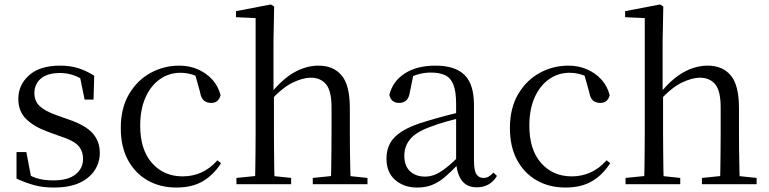

<svg xmlns="http://www.w3.org/2000/svg" viewBox="-20 -825 3443 860"><path d="M221 15Q173 15 134 4.5Q95 -6 54 -25V-144H98L122 -18L85 -20V-56Q113 -37 144 -27Q175 -17 219 -17Q285 -17 318.5 -44Q352 -71 352 -113Q352 -150 329.5 -173.5Q307 -197 246 -216L194 -235Q133 -257 97.5 -291.5Q62 -326 62 -382Q62 -445 110.5 -488Q159 -531 249 -531Q294 -531 329.5 -520Q365 -509 402 -486L399 -379H359L335 -496L366 -490V-458Q336 -479 308 -488.5Q280 -498 249 -498Q192 -498 163 -473Q134 -448 134 -408Q134 -372 158 -349.5Q182 -327 236 -308L287 -290Q363 -264 395 -228Q427 -192 427 -140Q427 -97 403.5 -61.5Q380 -26 335 -5.5Q290 15 221 15Z M770 15Q697 15 641 -17Q585 -49 553 -108.5Q521 -168 521 -251Q521 -341 558 -403.5Q595 -466 654.5 -498.5Q714 -531 783 -531Q828 -531 866 -514.5Q904 -498 930.5 -469Q957 -440 968 -399Q959 -364 926 -364Q905 -364 892.5 -375.5Q880 -387 876 -413L851 -502L901 -462Q870 -482 843 -490.5Q816 -499 788 -499Q737 -499 696 -470Q655 -441 631.5 -388Q608 -335 608 -262Q608 -154 661 -94.5Q714 -35 798 -35Q843 -35 882 -52.5Q921 -70 954 -107L970 -94Q937 -42 889 -13.5Q841 15 770 15Z M1039 0V-28L1148 -39H1181L1284 -28V0ZM1122 0Q1123 -24 1123.5 -65Q1124 -106 1124.5 -150.5Q1125 -195 1125 -229V-744L1037 -748V-775L1193 -805L1208 -796L1205 -641V-412L1207 -399V-229Q1207 -195 1207.5 -150.5Q1208 -106 1208.5 -65Q1209 -24 1210 0ZM1381 0V-28L1489 -39H1521L1626 -28V0ZM1462 0Q1463 -24 1463.5 -64.5Q1464 -105 1464.5 -149.5Q1465 -194 1465 -229V-344Q1465 -418 1440.5 -447.5Q1416 -477 1372 -477Q1337 -477 1291 -455Q1245 -433 1190 -373L1171 -407H1193Q1246 -472 1299 -501.5Q1352 -531 1407 -531Q1473 -531 1510 -487.5Q1547 -444 1547 -341V-229Q1547 -194 1547.5 -149.5Q1548 -105 1549 -64.5Q1550 -24 1551 0Z M1849 15Q1789 15 1750 -19Q1711 -53 1711 -115Q1711 -154 1728 -184.5Q1745 -215 1784.5 -239Q1824 -263 1890 -282Q1932 -295 1978 -307Q2024 -319 2064 -328V-303Q2024 -293 1983 -281.5Q1942 -270 1908 -257Q1844 -234 1817.5 -202Q1791 -170 1791 -128Q1791 -82 1816.5 -58Q1842 -34 1884 -34Q1907 -34 1929 -43Q1951 -52 1979 -74Q2007 -96 2045 -134L2054 -87H2030Q1999 -54 1971.5 -31Q1944 -8 1915 3.5Q1886 15 1849 15ZM2116 14Q2071 14 2048.5 -16.5Q2026 -47 2023 -100V-103V-359Q2023 -415 2011 -445.5Q1999 -476 1974 -488Q1949 -500 1909 -500Q1880 -500 1851 -491.5Q1822 -483 1789 -465L1832 -492L1816 -413Q1812 -386 1799.5 -375Q1787 -364 1768 -364Q1732 -364 1724 -400Q1739 -461 1793 -496Q1847 -531 1931 -531Q2018 -531 2060.5 -489.5Q2103 -448 2103 -355V-108Q2103 -61 2114 -44.5Q2125 -28 2145 -28Q2158 -28 2168 -33.5Q2178 -39 2190 -52L2206 -37Q2190 -11 2167.5 1.5Q2145 14 2116 14Z M2513 15Q2440 15 2384 -17Q2328 -49 2296 -108.5Q2264 -168 2264 -251Q2264 -341 2301 -403.5Q2338 -466 2397.5 -498.5Q2457 -531 2526 -531Q2571 -531 2609 -514.5Q2647 -498 2673.5 -469Q2700 -440 2711 -399Q2702 -364 2669 -364Q2648 -364 2635.5 -375.5Q2623 -387 2619 -413L2594 -502L2644 -462Q2613 -482 2586 -490.5Q2559 -499 2531 -499Q2480 -499 2439 -470Q2398 -441 2374.5 -388Q2351 -335 2351 -262Q2351 -154 2404 -94.5Q2457 -35 2541 -35Q2586 -35 2625 -52.5Q2664 -70 2697 -107L2713 -94Q2680 -42 2632 -13.5Q2584 15 2513 15Z M2782 0V-28L2891 -39H2924L3027 -28V0ZM2865 0Q2866 -24 2866.5 -65Q2867 -106 2867.5 -150.5Q2868 -195 2868 -229V-744L2780 -748V-775L2936 -805L2951 -796L2948 -641V-412L2950 -399V-229Q2950 -195 2950.5 -150.5Q2951 -106 2951.5 -65Q2952 -24 2953 0ZM3124 0V-28L3232 -39H3264L3369 -28V0ZM3205 0Q3206 -24 3206.5 -64.5Q3207 -105 3207.5 -149.5Q3208 -194 3208 -229V-344Q3208 -418 3183.5 -447.5Q3159 -477 3115 -477Q3080 -477 3034 -455Q2988 -433 2933 -373L2914 -407H2936Q2989 -472 3042 -501.5Q3095 -531 3150 -531Q3216 -531 3253 -487.5Q3290 -444 3290 -341V-229Q3290 -194 3290.5 -149.5Q3291 -105 3292 -64.5Q3293 -24 3294 0Z"/></svg>

Font: Noto Serif KR
Style: Regular
Weight: 400
Designer: Ryoko NISHIZUKA  (kana & ideographs); Frank Grießhammer (Latin, Greek & Cyrillic); Wenlong ZHANG  (bopomofo); Sandoll Co
Foundry: Adobe
Version: Version 2.003-H1;hotconv 1.1.1;makeotfexe 2.6.0